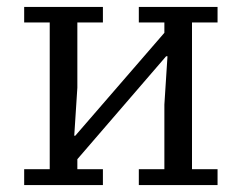

<svg xmlns="http://www.w3.org/2000/svg" viewBox="-20 -536 700 556"><path d="M50 -46H124V-471H50V-516H278V-471H204V-282L195 -143H198L456 -441V-471H382V-516H610V-471H536V-46H610V0H382V-46H456V-233L465 -373H461L204 -75V-46H278V0H50Z"/></svg>

Font: IBM Plex Serif
Style: Regular
Weight: 400
Designer: Mike Abbink, Paul van der Laan, Pieter van Rosmalen
Foundry: Bold Monday
Version: Version 3.001